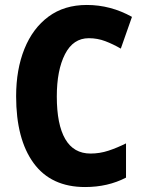

<svg xmlns="http://www.w3.org/2000/svg" viewBox="-20 -744 579 774"><path d="M338 -590Q275 -590 242 -525.5Q209 -461 209 -355Q209 -242 243 -183.5Q277 -125 345 -125Q382 -125 417 -136.5Q452 -148 488 -166V-28Q415 10 323 10Q186 10 115.5 -86.5Q45 -183 45 -356Q45 -464 78.5 -547Q112 -630 175.5 -677Q239 -724 330 -724Q426 -724 512 -676L467 -548Q436 -566 404.5 -578Q373 -590 338 -590Z"/></svg>

Font: Noto Sans Armenian Condensed ExtraBold
Style: Regular
Weight: 800
Width: 3
Designer: Monotype Design Team
Foundry: Monotype Imaging Inc.
Version: Version 2.008; ttfautohint (v1.8.4.7-5d5b)